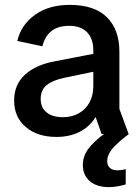

<svg xmlns="http://www.w3.org/2000/svg" viewBox="-20 -550 571 788"><path d="M211 12Q134 12 86 -28.5Q38 -69 38 -137Q38 -203 82.5 -243.5Q127 -284 203 -298L409 -338V-265L245 -231Q197 -221 172 -201Q147 -181 147 -144Q147 -108 171.5 -88.5Q196 -69 238 -69Q275 -69 303.5 -85Q332 -101 347.5 -130Q363 -159 363 -196V-343Q363 -391 337.5 -417.5Q312 -444 264 -444Q218 -444 191 -422.5Q164 -401 154 -360L51 -382Q67 -449 124 -489.5Q181 -530 266 -530Q368 -530 419 -479Q470 -428 470 -338V-103L508 0H397L373 -68H371Q348 -30 307 -9Q266 12 211 12ZM427 218Q377 218 348.5 193.5Q320 169 320 127Q320 92 341.5 62Q363 32 411 -3L447 -29L474 -4L509 0L487 17Q449 48 434.5 69Q420 90 420 111Q420 129 431 139Q442 149 461 149Q469 149 477.5 148Q486 147 496 144V207Q479 212 461 215Q443 218 427 218Z"/></svg>

Font: TikTok Sans 24pt Medium
Style: Regular
Weight: 500
Version: Version 4.000